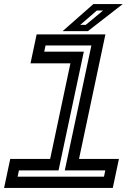

<svg xmlns="http://www.w3.org/2000/svg" viewBox="-47 -918 658 938"><path d="M-27 0 3 -141.5H198L297 -608.5H102L132 -750H468L339 -141.5H534L504 0ZM39 -55H461L467.5 -85.5H269.5L399.5 -696H175.5L169 -665.5H362.5L239 -85.5H45.5ZM259 -766 409 -898H552.5L382.5 -766ZM345 -796.5H372L456.5 -866.5H426Z"/></svg>

Font: Tourney Expanded SemiBold
Style: Italic
Weight: 600
Width: 7
Italic angle: -12°
Designer: Tyler Finck
Foundry: Etcetera Type Co
Version: Version 1.010; ttfautohint (v1.8.3)